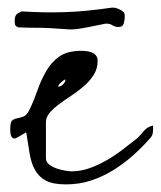

<svg xmlns="http://www.w3.org/2000/svg" viewBox="-20 -483 422 504"><path d="M25.4 -122.1Q18.6 -118.2 14.6 -120.1Q10.7 -122.1 9.3 -126Q7.8 -129.9 7.3 -135.3Q6.8 -140.6 6.8 -142.6Q6.8 -162.1 11.7 -166.5Q16.6 -170.9 24.4 -172.4Q32.2 -173.8 41 -176.8Q49.8 -179.7 57.6 -195.3Q69.3 -219.7 78.6 -246.6Q87.9 -273.4 101.6 -296.9Q115.2 -320.3 136.2 -335Q157.2 -349.6 194.3 -349.6Q200.2 -349.6 207.5 -348.6Q214.8 -347.7 221.2 -345.2Q227.5 -342.8 231.9 -337.4Q236.3 -332 236.3 -323.2Q236.3 -302.7 226.1 -286.6Q215.8 -270.5 200.7 -257.3Q185.5 -244.1 168 -232.4Q150.4 -220.7 135.7 -210Q121.1 -199.2 110.8 -187.5Q100.6 -175.8 100.6 -162.1V-68.4Q100.6 -57.6 108.9 -51.3Q117.2 -44.9 127.9 -41Q138.7 -37.1 150.4 -35.2Q162.1 -33.2 168 -33.2Q191.4 -33.2 214.8 -41.5Q238.3 -49.8 260.3 -62.5Q282.2 -75.2 301.8 -90.3Q321.3 -105.5 338.9 -119.1Q344.7 -124 349.1 -129.4Q353.5 -134.8 357.9 -139.6Q362.3 -144.5 367.7 -147.9Q373 -151.4 381.8 -153.3Q381.8 -152.3 381.8 -149.4Q381.8 -146.5 381.8 -144.5Q381.8 -136.7 380.4 -130.9Q378.9 -125 373 -119.1Q351.6 -94.7 327.1 -73.2Q302.7 -51.8 275.4 -35.2Q248 -18.6 217.8 -8.8Q187.5 1 153.3 1Q119.1 1 100.6 -8.8Q82 -18.6 71.8 -37.1Q61.5 -55.7 57.6 -81.1Q53.7 -106.4 48.8 -135.7ZM151.4 -273.4Q151.4 -275.4 147.9 -272.9Q144.5 -270.5 140.1 -266.6Q135.7 -262.7 133.8 -259.3Q131.8 -255.9 133.8 -255.9Q138.7 -254.9 145.5 -261.7Q152.3 -268.6 151.4 -273.4ZM18.6 -427.7Q18.6 -438.5 22 -443.4Q25.4 -448.2 37.1 -453.1Q67.4 -451.2 95.2 -450.7Q123 -450.2 151.4 -451.2Q179.7 -452.1 209.5 -455.1Q239.3 -458 273.4 -462.9H278.3Q285.2 -462.9 296.4 -457Q307.6 -451.2 307.6 -442.4Q307.6 -432.6 305.2 -422.4Q302.7 -412.1 291 -412.1Q282.2 -412.1 275.4 -416.5Q268.6 -420.9 260.7 -420.9H256.8Q228.5 -415 210.9 -411.6Q193.4 -408.2 181.6 -406.7Q169.9 -405.3 161.6 -405.8Q153.3 -406.2 141.1 -407.2Q128.9 -408.2 110.8 -409.2Q92.8 -410.2 62.5 -410.2H55.7Q50.8 -410.2 45.4 -410.6Q40 -411.1 35.2 -411.1H28.3Q20.5 -414.1 19.5 -418.5Q18.6 -422.9 18.6 -427.7Z"/></svg>

Font: Zeyada
Style: Regular
Weight: 400
Version: Version 1.002 2010